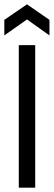

<svg xmlns="http://www.w3.org/2000/svg" viewBox="-22 -869 249 889"><path d="M65 0V-660H141V0ZM-2 -705V-777L103 -849L207 -777V-705L103 -779Z"/></svg>

Font: Bricolage Grotesque 72pt Light
Style: Regular
Weight: 300
Designer: Mathieu Triay
Foundry: Atelier Triay
Version: Version 1.001;gftools[0.9.33.dev8+g029e19f]